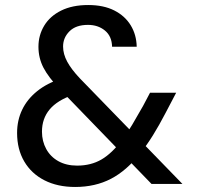

<svg xmlns="http://www.w3.org/2000/svg" viewBox="-20 -732 793 764"><path d="M583 0 219 -376Q173 -424 153 -462.5Q133 -501 133 -546Q133 -592 156 -630Q179 -668 223.5 -690Q268 -712 331 -712Q392 -712 434.5 -690.5Q477 -669 500 -631.5Q523 -594 524 -546H426Q425 -588 397.5 -610.5Q370 -633 330 -633Q282 -633 256.5 -607.5Q231 -582 231 -547Q231 -517 247.5 -486.5Q264 -456 298 -420L706 0ZM279 12Q209 12 157 -14.5Q105 -41 76.5 -89.5Q48 -138 48 -203Q48 -253 68 -295Q88 -337 127.5 -369Q167 -401 226 -420L258 -431L306 -367L272 -355Q208 -333 177.5 -296.5Q147 -260 147 -208Q147 -170 164 -139Q181 -108 212.5 -90.5Q244 -73 287 -73Q342 -73 384 -97.5Q426 -122 467 -177Q486 -202 506 -235.5Q526 -269 549 -310L577 -363H681L638 -281Q613 -233 588.5 -193.5Q564 -154 538 -122Q484 -53 421.5 -20.5Q359 12 279 12Z"/></svg>

Font: DM Sans 10pt Medium
Style: Regular
Weight: 500
Version: Version 4.004;gftools[0.9.30]